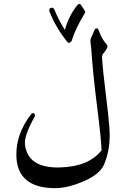

<svg xmlns="http://www.w3.org/2000/svg" viewBox="-20 -896 644 980"><path d="M462.9 -744.1Q465.8 -751 473.1 -751Q480.5 -751 483.4 -741.7Q501 -694.3 524.4 -668.9Q533.2 -659.7 523.2 -644.5Q513.2 -629.4 506.8 -622.1Q500.5 -614.7 501 -601.6Q504.9 -535.6 519.5 -419.9Q534.2 -304.2 538.6 -240.7Q545.9 -138.7 511.7 -57.6Q490.7 -6.8 407 29.3Q323.2 65.4 256.8 64.5Q65.4 61.5 63.5 -104Q62 -213.4 138.7 -313Q143.6 -319.3 149.9 -318.4Q156.2 -317.4 158 -311.3Q159.7 -305.2 155.8 -298.3Q102.5 -203.6 107.4 -158.7Q121.6 -35.6 289.6 -41.5Q434.1 -46.4 498.5 -128.9Q496.1 -191.4 475.6 -351.6Q455.1 -511.7 445.3 -652.3L441.4 -685.5Q441.4 -694.3 443.8 -700.2ZM392.6 -871.6Q392.6 -871.6 411.1 -844.2Q414.6 -838.9 414.6 -835Q414.6 -830.1 411.1 -825.7Q362.3 -744.6 345.2 -685.5L335.9 -678.7Q334 -677.2 331.5 -677.2Q327.6 -677.2 323.7 -682.1Q266.6 -752.4 234.4 -832.5Q231.4 -839.4 231.4 -844.2Q231.4 -853 240.7 -856Q252.9 -859.9 259.3 -843.3Q272.9 -806.6 311 -742.7Q331.5 -816.9 374.5 -869.1Q380.4 -876 385.3 -876Q389.6 -876 392.6 -871.6Z"/></svg>

Font: Amiri
Style: Regular
Weight: 400
Designer: Khaled Hosny
Version: Version 000.108